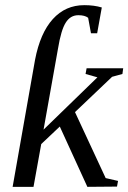

<svg xmlns="http://www.w3.org/2000/svg" viewBox="-20 -724 498 745"><path d="M434 0 319 1 212 -233 140 -165 110 1H29L116 -492Q136 -596 185 -650Q234 -704 307 -704Q345 -704 375 -695L357 -595H333L322 -655Q309 -665 284 -665Q253 -665 235 -636Q217 -608 205 -535L149 -221L358 -424L312 -437L316 -459H458L455 -437L415 -426L271 -289L390 -33L438 -22Z"/></svg>

Font: Libra Serif Modern
Style: Italic
Weight: 400
Italic angle: -12°
Designer: Stefan Peev, Context Ltd
Foundry: Stefan Peev, Context Ltd
Version: Version 1.000